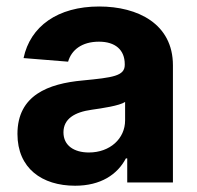

<svg xmlns="http://www.w3.org/2000/svg" viewBox="-20 -573 620 603"><path d="M215.9 10.3C296.5 10.3 348.7 -24.9 375.4 -75.6H379.6V0H523.1V-367.9C523.1 -497.9 413 -552.6 291.5 -552.6C160.9 -552.6 74.9 -490.1 54 -390.6L193.9 -379.3C204.2 -415.5 236.5 -442.1 290.8 -442.1C342.3 -442.1 371.8 -416.2 371.8 -371.4V-369.3C371.8 -334.2 334.5 -329.5 239.7 -320.3C131.7 -310.4 34.8 -274.1 34.8 -152.3C34.8 -44.4 111.9 10.3 215.9 10.3ZM259.2 -94.1C212.7 -94.1 179.3 -115.8 179.3 -157.3C179.3 -199.9 214.5 -220.9 267.8 -228.3C300.8 -233 354.8 -240.8 372.9 -252.8V-195C372.9 -137.8 325.6 -94.1 259.2 -94.1Z"/></svg>

Font: Karasuma Gothic
Style: Bold
Weight: 700
Designer: Rasmus Andersson / Ryoko Nishizuka
Foundry: Genbu
Version: Version 1.00